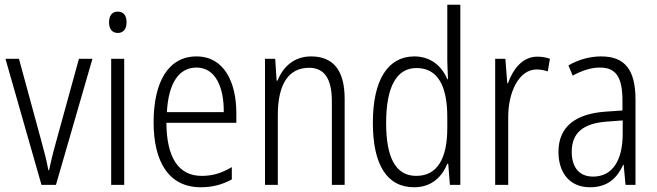

<svg xmlns="http://www.w3.org/2000/svg" viewBox="-20 -780 2772 810"><path d="M155 0H216L370 -532H313L215 -176C203 -134 194 -94 187 -62H184C177 -102 166 -143 155 -183L60 -532H3Z M477 -731C452 -731 440 -713 440 -686C440 -658 453 -641 477 -641C501 -641 514 -658 514 -686C514 -713 502 -731 477 -731ZM504 -532H449V0H504Z M809 -542C690 -542 628 -434 628 -264C628 -99 691 10 827 10C878 10 919 -2 958 -23V-75C914 -49 876 -38 831 -38C733 -38 683 -115 682 -262H977V-303C977 -434 925 -542 809 -542ZM809 -495C889 -495 925 -412 924 -307H684C691 -432 736 -495 809 -495Z M1292 -542C1219 -542 1173 -496 1151 -440H1147L1141 -532H1098V0H1152V-294C1152 -429 1200 -494 1284 -494C1347 -494 1380 -450 1380 -353V0H1434V-363C1434 -486 1384 -542 1292 -542Z M1727 10C1802 10 1845 -35 1867 -89H1871L1878 0H1922V-760H1867V-527C1867 -503 1869 -475 1870 -446H1867C1845 -499 1799 -542 1728 -542C1617 -542 1553 -444 1553 -262C1553 -84 1613 10 1727 10ZM1736 -38C1648 -38 1609 -117 1609 -261C1609 -412 1652 -493 1737 -493C1826 -493 1867 -419 1867 -286V-240C1867 -111 1825 -38 1736 -38Z M2247 -541C2183 -541 2144 -487 2123 -429H2120L2112 -532H2069V0H2124V-282C2123 -391 2169 -487 2244 -487C2261 -487 2278 -483 2291 -479L2300 -532C2284 -538 2265 -541 2247 -541Z M2516 -542C2467 -542 2419 -528 2378 -504L2396 -461C2438 -484 2476 -495 2511 -495C2577 -495 2606 -457 2606 -355V-314L2535 -309C2407 -300 2336 -245 2336 -139C2336 -55 2380 10 2469 10C2545 10 2584 -30 2609 -85H2611L2619 0H2661V-359C2661 -485 2617 -542 2516 -542ZM2541 -267 2607 -272V-216C2607 -105 2565 -35 2482 -35C2426 -35 2392 -71 2392 -140C2392 -219 2440 -260 2541 -267Z"/></svg>

Font: Noto Sans Arabic UI Cn Lt
Style: Regular
Weight: 300
Width: 3
Designer: Monotype Design Team, Nadine Chahine and Nizar Qandah
Foundry: Monotype Imaging Inc.
Version: Version 2.010